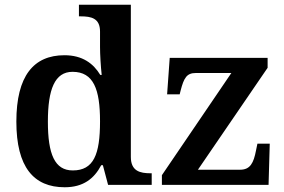

<svg xmlns="http://www.w3.org/2000/svg" viewBox="-20 -780 1198 810"><path d="M253 10C331 10 377 -26 407 -83H414L436 0H620V-49H615C571 -49 532 -58 532 -118V-760H313V-711H321C365 -711 402 -703 402 -647V-582C402 -550 405 -500 409 -464H403C374 -512 328 -547 252 -547C122 -547 49 -460 49 -267C49 -75 122 10 253 10ZM663 0H1113L1118 -174H1066L1060 -145C1050 -93 1036 -64 993 -64H815L1109 -494V-536H696L685 -382H738L742 -398C756 -452 768 -472 806 -472H956L663 -41ZM287 -61C211 -61 182 -129 182 -267C182 -403 211 -477 286 -477C375 -477 402 -403 402 -268C402 -128 375 -61 287 -61Z"/></svg>

Font: Noto Serif Semi
Style: Regular
Weight: 600
Designer: Monotype Design Team
Foundry: Monotype Imaging Inc.
Version: Version 1.002